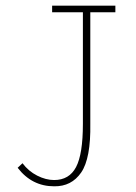

<svg xmlns="http://www.w3.org/2000/svg" viewBox="-20 -643 478 674"><path d="M170 11Q92 11 42 -54L59 -70Q80 -42 110.5 -26.5Q141 -11 170 -11Q223 -11 247 -56.5Q271 -102 271 -208V-600H163V-623H385V-600H297V-209Q299 -87 265 -37.5Q231 12 170 11Z"/></svg>

Font: Inconsolata SemiCondensed ExtraLight
Style: Regular
Weight: 200
Width: 4
Monospace: yes
Designer: Raph Levien, Cyreal, Brenton Simpson
Foundry: Raph Levien, Cyreal, Google
Version: Version 3.100; ttfautohint (v1.8.4.7-5d5b)